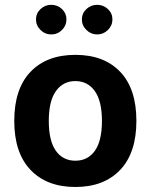

<svg xmlns="http://www.w3.org/2000/svg" viewBox="-20 -763 618 789"><path d="M289.7 -429.8Q340.3 -429.8 369.6 -388.7Q398.9 -347.6 398.9 -266.2Q398.9 -184.2 369.9 -143.4Q341 -102.6 289.7 -102.6Q238.5 -102.6 209.5 -143.4Q180.5 -184.2 180.5 -266.2Q180.5 -347.6 209.8 -388.7Q239.1 -429.8 289.7 -429.8ZM289.7 -537.6Q172 -537.6 105.3 -467.8Q38.6 -398 38.6 -266.2Q38.6 -134.8 105.6 -64.7Q172.6 5.4 289.7 5.4Q406.8 5.4 473.7 -64.7Q540.5 -134.8 540.5 -266.2Q540.5 -398 474 -467.8Q407.5 -537.6 289.7 -537.6ZM127.9 -683.2Q127.9 -658 146.5 -639.8Q165.1 -621.5 190.7 -621.5Q216.4 -621.5 234.7 -639.8Q253.1 -658 253.1 -683.2Q253.1 -708.4 234.7 -725.8Q216.4 -743.2 190.7 -743.2Q165.1 -743.2 146.5 -725.8Q127.9 -708.4 127.9 -683.2ZM316.5 -683.2Q316.5 -658 335.1 -639.8Q353.7 -621.5 379.2 -621.5Q404.9 -621.5 423.4 -639.8Q442 -658 442 -683.2Q442 -708.4 423.4 -725.8Q404.9 -743.2 379.2 -743.2Q353.7 -743.2 335.1 -725.8Q316.5 -708.4 316.5 -683.2Z"/></svg>

Font: Estedad VF
Style: Regular
Weight: 100
Designer: Amin Abedi
Version: Version 7.3